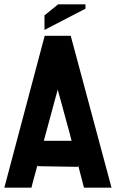

<svg xmlns="http://www.w3.org/2000/svg" viewBox="-20 -865 534 885"><path d="M186 -700H306L494 0H367L340 -104V-96L153 -99V-106Q150 -94 146.5 -80.5Q143 -67 139 -54Q135 -40 131.5 -26Q128 -12 125 0H0ZM182 -216H310Q299 -260 287 -302Q275 -344 264 -387L246 -452ZM185 -727V-794L248 -845H374V-825Z"/></svg>

Font: Tschichold
Style: Bold
Weight: 700
Designer: Peter Wiegel
Foundry: Peter Wiegel
Version: Version 1.000; ttfautohint (v1.3)